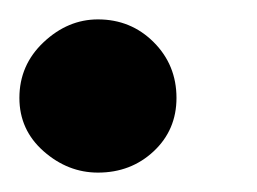

<svg xmlns="http://www.w3.org/2000/svg" viewBox="-25 -170 265 198"><path d="M76 8Q45 8 20 -14Q-5 -36 -5 -69Q-5 -103 20 -126.5Q45 -150 76 -150Q110 -150 133.5 -126.5Q157 -103 157 -69Q157 -36 133.5 -14Q110 8 76 8Z"/></svg>

Font: Manuale
Style: Italic
Weight: 400
Italic angle: -11°
Designer: Eduardo Tunni / Pablo Cosgaya
Foundry: Eduardo Tunni / Pablo Cosgaya
Version: Version 1.002